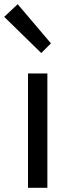

<svg xmlns="http://www.w3.org/2000/svg" viewBox="-41 -892 336 912"><path d="M92 0V-543H184V0ZM155 -640 -21 -812 43 -872 201 -686Z"/></svg>

Font: Gothic Nguyen
Style: Regular
Weight: 400
Designer: MORI Takayuki
Version: Version 1.220;July 21, 2023;FontCreator 14.0.0.2814 64-bit